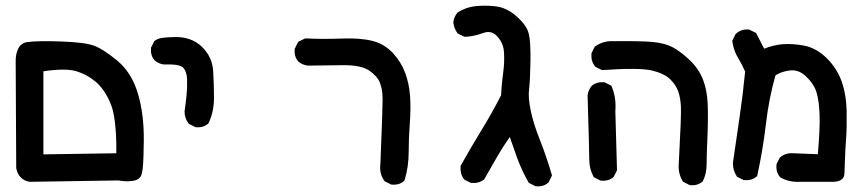

<svg xmlns="http://www.w3.org/2000/svg" viewBox="-20 -521 3040 676"><path d="M85 119.1Q65.4 116.7 52.7 103Q45.9 96.2 42.2 87.9Q38.6 79.6 37.1 70.3V69.8V69.3L35.2 -301.8Q34.7 -316.4 37.1 -328.6Q39.6 -340.8 44.4 -350.3Q49.3 -359.9 57.6 -365.7Q65.9 -371.6 77.1 -373Q112.8 -377.9 194.3 -375Q235.4 -373.5 263.7 -370.1Q292 -366.7 309.1 -360.8Q341.8 -349.6 392.1 -308.1Q442.9 -266.6 465.3 -192.4Q487.3 -119.6 486.3 -24.4Q485.8 8.3 485.1 30.8Q484.4 53.2 482.7 69.3Q481 85.4 478 94.2Q472.7 111.3 449.5 115.5Q426.3 119.6 397 114.3L85.9 119.1H85.4ZM389.6 18.6Q390.1 -22.5 387.9 -55.2Q385.7 -87.9 381.6 -112.1Q377.4 -136.2 370.6 -152.8Q360.4 -178.7 347.2 -198.5Q334 -218.3 318.4 -231.9Q302.2 -245.6 284.2 -255.4Q266.1 -265.1 246.1 -271Q207.5 -281.2 132.8 -270V22.5Z M666.5 -74.2 647 -84 645 -85 643.6 -86.9Q629.9 -105 629.9 -127.9V-128.4V-129.4Q633.8 -156.2 636.7 -184.6Q639.6 -212.4 638.7 -241.7Q637.7 -268.6 625 -282.7Q612.8 -295.9 559.1 -293.9H558.1H557.6Q548.3 -294.9 540 -298.6Q531.7 -302.2 524.9 -308.1L524.4 -308.6L523.9 -309.1Q509.3 -325.7 511.7 -351.6V-353.5L512.7 -355L522.5 -374.5L523.4 -376.5L524.9 -377.4Q533.7 -384.8 550.3 -387.5Q566.9 -390.1 596.2 -390.6Q653.3 -391.6 690.4 -356.9Q708.5 -339.4 718.8 -317.9Q729 -296.4 730.5 -271Q733.4 -224.1 733.4 -176.8Q733.4 -127.9 714.8 -88.4L713.9 -86.9L712.4 -85.4Q695.8 -70.8 669.9 -73.2H668Z M1356 127.9 1336.4 118.2 1334.5 117.2 1333 115.2Q1314.9 90.8 1319.3 55.7Q1327.1 -134.3 1327.1 -169.9Q1327.1 -181.6 1326.2 -192.1Q1325.2 -202.6 1323 -211.7Q1320.8 -220.7 1317.9 -229Q1309.1 -252.4 1280.5 -272.2Q1252 -292 1188 -291.5Q1121.1 -291 1064.5 -290H1064H1063.5Q1054.2 -291 1045.9 -294.7Q1037.6 -298.3 1030.8 -304.2L1030.3 -304.7L1029.8 -305.2Q1015.1 -321.8 1017.6 -347.7V-349.6L1018.6 -351.1L1028.3 -370.6L1029.8 -373.5L1032.7 -375L1052.2 -384.8L1054.7 -385.7H1057.1Q1118.2 -382.8 1182.1 -385.3Q1248 -387.7 1289.6 -377.4Q1303.7 -374 1316.7 -368.2Q1329.6 -362.3 1341.1 -354Q1352.5 -345.7 1362.8 -335Q1392.1 -303.2 1406.7 -264.2Q1413.6 -245.1 1418 -224.6Q1422.4 -204.1 1423.8 -182.1Q1426.8 -139.6 1422.9 -86.9Q1418.9 -35.6 1418.9 14.2Q1418.9 65.9 1404.8 112.3L1403.8 114.7L1401.9 116.7Q1385.3 131.3 1359.4 128.9H1357.4Z M1863.8 133.8 1844.2 124 1841.8 122.6 1840.3 120.1Q1816.4 78.1 1800.3 33.7Q1787.6 -2 1774.9 -38.6Q1752 -6.3 1732.9 26.4L1686 108.4L1685.1 110.4L1683.6 111.3Q1665 125.5 1639.6 123H1637.7L1636.2 122.1L1616.7 112.3L1614.7 111.3L1613.3 109.4Q1606.4 100.1 1603.5 88.9Q1600.6 77.6 1601.6 65.4V63.5L1602.5 61.5Q1636.2 1 1673.3 -59.6Q1709.5 -118.2 1744.1 -185.1Q1746.1 -225.6 1751.5 -264.2Q1756.8 -302.2 1754.4 -337.4Q1752.4 -370.1 1730 -393.6Q1710 -415.5 1681.2 -404.8Q1644.5 -391.6 1617.2 -391.6H1614.7L1612.8 -392.6L1593.3 -402.3L1591.3 -403.3L1589.8 -405.3Q1578.6 -421.4 1576.2 -441.4V-442.4V-443.4Q1578.6 -461.9 1590.3 -476.1L1591.3 -477.1L1592.8 -478Q1601.6 -483.4 1611.3 -487.8Q1621.1 -492.2 1631.1 -494.9Q1641.1 -497.6 1651.9 -499Q1668 -501 1685.5 -501Q1703.1 -501 1722.7 -499Q1764.2 -494.6 1798.8 -463.4Q1834 -432.1 1841.3 -403.8Q1848.6 -377.4 1847.7 -307.6Q1846.7 -238.8 1842.8 -207Q1838.9 -177.2 1848.6 -131.8Q1857.9 -85.9 1881.3 -27.3Q1887.2 -12.7 1892.6 2.2Q1897.9 17.1 1903.1 32.2Q1908.2 47.4 1913.1 62.5Q1918 77.6 1922.4 92.8L1923.3 96.7L1921.9 100.1L1912.1 119.6L1911.1 121.6L1909.7 122.6Q1893.1 137.2 1867.2 134.8H1865.2Z M2406.7 129.9 2387.2 120.1 2384.8 118.7 2383.3 116.2Q2366.2 88.4 2370.1 49.8Q2378.9 -111.3 2377.4 -144.5Q2376 -176.8 2367.7 -199.7Q2359.9 -222.2 2338.9 -242.7Q2328.6 -252.4 2312.7 -260Q2296.9 -267.6 2274.9 -272.9Q2230.5 -283.2 2102.1 -274.4H2099.6L2097.2 -275.4L2077.6 -285.2L2075.7 -286.1L2074.2 -288.1Q2060.1 -306.6 2062.5 -332V-334L2063.5 -335.4L2073.2 -355L2074.2 -357.4L2076.7 -358.4Q2104.5 -377.9 2140.6 -376Q2231.9 -377 2275.4 -373.5Q2297.4 -371.6 2316.2 -366.7Q2335 -361.8 2350.6 -353.5Q2379.9 -336.9 2410.2 -307.6Q2425.3 -293 2436.8 -275.9Q2448.2 -258.8 2455.6 -239.7Q2459 -230.5 2461.9 -220.2Q2464.8 -210 2466.8 -199.2Q2468.8 -188.5 2470 -177Q2471.2 -165.5 2471.7 -153.3Q2473.6 -105.5 2470.7 -37.6Q2469.2 -3.9 2468.5 20Q2467.8 43.9 2467.8 58.6Q2467.8 74.2 2464.6 88.6Q2461.4 103 2455.1 115.7L2454.1 117.7L2452.6 118.7Q2436 133.3 2410.2 130.9H2408.2ZM2093.3 114.3 2073.7 104.5 2070.8 103 2069.3 100.1Q2062 86.4 2058.3 71.5Q2054.7 56.6 2054.7 40.5Q2054.7 10.7 2048.8 -184.1V-185.1V-185.5Q2051.3 -204.1 2063 -218.3L2063.5 -218.8L2064 -219.2Q2068.4 -223.1 2073.2 -225.6Q2078.1 -228 2083.5 -229.5Q2088.9 -231 2094.5 -231.4Q2100.1 -231.9 2106.4 -231.4H2108.4L2109.9 -230.5L2129.4 -220.7L2132.8 -219.2L2133.8 -215.8Q2150.4 -176.8 2146.5 -129.4L2152.3 75.7V78.1L2151.4 80.6L2141.6 100.1L2140.6 102.1L2139.2 103Q2130.9 110.4 2120.1 113.3Q2109.4 116.2 2096.7 115.2H2094.7Z M2796.4 119.1Q2758.3 121.1 2728.5 104L2727.1 103.5L2726.1 102.1Q2711.4 85.4 2713.9 58.6V56.6L2714.8 55.2L2724.6 35.6L2725.6 34.2L2727.1 32.7Q2745.6 16.6 2772.9 18.6L2859.4 22Q2867.2 -66.4 2865.7 -113.8Q2864.3 -163.6 2855 -195.3Q2845.7 -226.1 2817.4 -252.4Q2790.5 -277.8 2758.3 -272.5Q2750 -271.5 2742.7 -269.5Q2735.4 -267.6 2729.5 -265.4Q2723.6 -263.2 2718.5 -260.5Q2713.4 -257.8 2710 -254.9Q2687 -173.3 2676.8 -85Q2671.4 -39.1 2663.8 6.1Q2656.2 51.3 2646.5 95.7L2645.5 99.1L2643.1 101.1Q2634.8 108.4 2624 111.3Q2613.3 114.3 2600.6 113.3H2598.6L2597.2 112.3L2577.6 102.5L2575.2 101.6L2573.7 99.1Q2560.5 79.1 2560.5 53.7V53.2V52.2Q2572.3 -27.8 2584 -108.9Q2595.7 -188 2603.5 -269Q2597.7 -282.2 2591.6 -293.9Q2585.4 -305.7 2578.6 -317.4Q2573.2 -326.2 2569.3 -335.4Q2565.4 -344.7 2562.7 -354.5Q2560.1 -364.3 2558.6 -374.5L2558.1 -377.4L2559.6 -380.4L2569.3 -399.9L2570.3 -401.4L2571.8 -402.8Q2590.3 -419.4 2616.2 -417H2618.2L2619.6 -416L2639.2 -406.2L2642.1 -404.8L2643.6 -401.9L2670.4 -349.6Q2703.1 -362.3 2733.9 -365.2Q2769 -368.2 2811.5 -360.4Q2833.5 -356 2853.5 -344.7Q2873.5 -333.5 2891.6 -315.4Q2927.2 -279.8 2943.8 -232.9Q2949.2 -217.3 2952.9 -200.4Q2956.5 -183.6 2958.5 -165.8Q2960.4 -147.9 2960.9 -128.9Q2961.9 -72.8 2959 -33.7Q2956.1 5.4 2955.1 37.6Q2954.1 69.8 2953.1 90.8Q2951.7 121.6 2902.8 119.1Z"/></svg>

Font: NaikaiFont
Style: Bold
Weight: 700
Version: Version 1.89